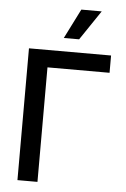

<svg xmlns="http://www.w3.org/2000/svg" viewBox="-61 -982 673 1026"><g transform="rotate(5 275.0 -469.0)"><path d="M512.7 -614.3H179.7V0H72.3V-707H512.7ZM333 -937.5H442.4L335 -778.3H252.9Z"/></g></svg>

Font: Pretendard GOV Medium
Style: Regular
Weight: 500
Designer: Base glyphs from Inter by Rasmus Andersson; Hangeul glyphs from Noto Sans CJK(Source Han Sans) by Jang Soo-young and Kan
Foundry: Kil Hyung-jin
Version: Version 1.309